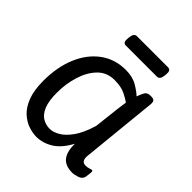

<svg xmlns="http://www.w3.org/2000/svg" viewBox="-192 -802 928 928"><g transform="rotate(45 272.5 -338.0)"><path d="M201 -612Q181 -612 184 -642L185 -652Q188 -682 208 -682H421Q441 -682 438 -652L437 -642Q434 -612 414 -612ZM207 6Q183 6 154 -3.5Q125 -13 99 -36.5Q73 -60 56.5 -102.5Q40 -145 40 -210Q40 -303 70 -375Q100 -447 155.5 -488Q211 -529 285 -529Q332 -529 364 -510Q396 -491 412 -475Q420 -497 428 -511Q436 -525 457 -525H463Q478 -525 483.5 -518Q489 -511 487 -494L448 -107Q443 -64 474 -64Q488 -64 497.5 -67.5Q507 -71 511 -71Q517 -71 517 -63Q517 -62 516.5 -53Q516 -44 513 -27Q509 -8 488 -1Q467 6 453 6Q404 6 383 -22Q362 -50 363 -102Q332 -44 291.5 -19Q251 6 207 6ZM226 -67Q248 -67 275 -82Q302 -97 328.5 -133.5Q355 -170 375 -236L390 -367Q392 -381 393.5 -393Q395 -405 397 -417Q383 -428 354.5 -442Q326 -456 281 -456Q229 -456 195 -421Q161 -386 144 -331Q127 -276 127 -216Q127 -159 140.5 -126.5Q154 -94 176.5 -80.5Q199 -67 226 -67Z"/></g></svg>

Font: Asap
Style: Italic
Weight: 400
Italic angle: -6°
Designer: Pablo Cosgaya
Foundry: Omnibus-Type
Version: Version 3.001; ttfautohint (v1.8.3)